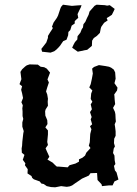

<svg xmlns="http://www.w3.org/2000/svg" viewBox="-20 -785 585 817"><path d="M215 12 197 11 179 7 166 -2 156 -4 149 -13 124 -22 117 -28 114 -36 97 -47 98 -65 86 -82 88 -90 77 -105 84 -126 73 -135 72 -153 74 -165 75 -182 79 -217 81 -227 75 -246V-264L79 -279L76 -291V-311L75 -324L77 -337L71 -350L78 -368L74 -388L70 -403L74 -418L63 -427L71 -448L67 -479L74 -490L87 -502L94 -507L106 -511L141 -510L153 -501L168 -499L179 -493L193 -476L182 -447L188 -434L181 -413L176 -396L181 -383L184 -365L183 -352L184 -335L174 -319L172 -311L173 -293L181 -274L182 -257L173 -243L184 -230V-213L181 -181L184 -168L174 -154L179 -142L190 -118L182 -106L204 -93L215 -82L222 -76H231L268 -73L276 -82L301 -89L316 -97V-107L331 -114L342 -123L347 -135L365 -155L358 -165L362 -180L364 -215L369 -235L363 -248L372 -256L366 -277L370 -287L363 -308L371 -320L366 -341L373 -352L366 -364L368 -387L373 -400L360 -413L366 -427L371 -450L375 -472L372 -493L380 -500L401 -508L428 -504L444 -501L453 -497L464 -489L470 -477L472 -450L467 -431L480 -412L478 -400L466 -383L467 -376L468 -360L470 -342L461 -326L469 -309L471 -299L472 -279L473 -268L468 -256L470 -243L472 -226V-207L466 -195L465 -176L469 -162L464 -153L461 -134L467 -123L468 -103L471 -87L465 -79L469 -60L476 -51L484 -21L467 -13L459 4H443L414 7L412 -1L395 -19L393 -49L365 -48L358 -38L329 -25L316 -16L301 -6L287 4L277 8L264 10L240 7ZM311 -565 287 -582 293 -595 299 -606 309 -617 310 -631 322 -646 328 -661 333 -668 335 -682 343 -692 350 -708 357 -722 361 -736 368 -744 377 -754 382 -760 391 -765 426 -763 436 -761 447 -763 468 -747 464 -738 456 -722 444 -714 434 -708 438 -698 423 -688 411 -671 409 -665 405 -645 392 -632 379 -623 372 -612 371 -590 363 -583 351 -573 339 -571 331 -569 320 -567ZM195 -561 159 -565 156 -577 167 -591 177 -604 184 -624V-632L193 -647L201 -659L205 -666L201 -671L208 -689L222 -709L227 -719L233 -737L237 -749L240 -756L248 -765L286 -760L298 -761L310 -762L327 -763L324 -754L317 -740L310 -725L313 -709L305 -702L298 -695V-685L285 -676L279 -657L271 -649L270 -635L263 -616L249 -610L242 -600L236 -591L229 -583L220 -574L211 -567Z"/></svg>

Font: Winky Rough
Style: Regular
Weight: 400
Designer: Simon Atzbach
Foundry: typofactur
Version: Version 1.206